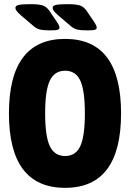

<svg xmlns="http://www.w3.org/2000/svg" viewBox="-20 -895 624 923"><path d="M293 8Q23 8 23 -350Q23 -708 293 -708Q562 -708 562 -350Q562 8 293 8ZM293 -145Q344 -145 366 -192.5Q388 -240 388 -350Q388 -460 366 -507.5Q344 -555 293 -555Q242 -555 219.5 -507.5Q197 -460 197 -350Q197 -240 219.5 -192.5Q242 -145 293 -145ZM222 -749Q189 -749 172.5 -753Q156 -757 142 -769L81 -821Q65 -835 59.5 -843Q54 -851 54 -857Q54 -868 71 -871.5Q88 -875 128 -875Q166 -875 184.5 -869Q203 -863 216 -845L254 -789Q266 -771 266 -762Q266 -756 259 -752.5Q252 -749 222 -749ZM401 -749Q368 -749 351.5 -753Q335 -757 321 -769L260 -821Q244 -835 238.5 -843Q233 -851 233 -857Q233 -868 250 -871.5Q267 -875 307 -875Q345 -875 363.5 -869Q382 -863 395 -845L433 -789Q445 -771 445 -762Q445 -756 438 -752.5Q431 -749 401 -749Z"/></svg>

Font: Asap Condensed ExtraBold
Style: Regular
Weight: 800
Width: 3
Designer: Pablo Cosgaya
Foundry: Omnibus-Type
Version: Version 3.001; ttfautohint (v1.8.4.7-5d5b)